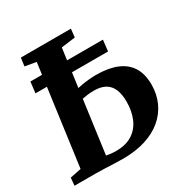

<svg xmlns="http://www.w3.org/2000/svg" viewBox="-170 -886 1005 1035"><g transform="rotate(-30 332.5 -369.0)"><path d="M303.5 5Q281 5 249.8 3.8Q218.5 2.5 187.2 1.2Q156 0 134 0H3L7.5 -48L76.5 -62L160.5 -680L91 -692L98 -743H409.5L404 -691.5L316.5 -680L231.5 -56Q243.5 -53.5 259.5 -51.8Q275.5 -50 292 -50Q353.5 -50 393.8 -76.2Q434 -102.5 453.5 -148.5Q473 -194.5 473 -253Q473 -298 460.2 -329Q447.5 -360 420.2 -376Q393 -392 349 -392Q328 -392 305.8 -389Q283.5 -386 267.5 -382.5L275 -443Q290 -447.5 311.2 -451.2Q332.5 -455 356 -457.2Q379.5 -459.5 401 -459.5Q477.5 -459.5 529.5 -438.2Q581.5 -417 608.5 -374Q635.5 -331 635.5 -265.5Q635.5 -206 613 -156.2Q590.5 -106.5 547.8 -70.2Q505 -34 443.5 -14.5Q382 5 303.5 5ZM70 -536.5 78 -605.5H529.5L521.5 -536.5Z"/></g></svg>

Font: Merriweather 20pt ExtraBold
Style: Italic
Weight: 800
Italic angle: -7.8°
Version: Version 2.101